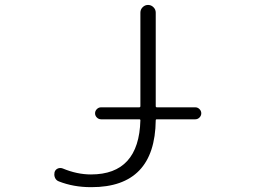

<svg xmlns="http://www.w3.org/2000/svg" viewBox="-20 -774 1040 782"><path d="M391.6 -288.1Q381.8 -288.1 374.5 -295.4Q367.2 -302.7 367.2 -312.5Q367.2 -322.3 374.5 -329.6Q381.8 -336.9 391.6 -336.9H546.9Q551.8 -336.9 551.8 -341.8V-722.7Q551.8 -735.4 561 -744.6Q570.3 -753.9 583 -753.9Q595.7 -753.9 605 -744.6Q614.3 -735.4 614.3 -722.7V-341.8Q614.3 -336.9 619.1 -336.9H775.4Q785.2 -336.9 792.5 -329.6Q799.8 -322.3 799.8 -312.5Q799.8 -302.7 792.5 -295.4Q785.2 -288.1 775.4 -288.1H619.1Q614.3 -288.1 614.3 -284.2Q611.3 -11.7 352.5 -11.7Q351.6 -11.7 350.6 -11.7Q279.3 -11.7 219.7 -35.2Q209 -39.1 204.1 -49.8Q201.2 -56.6 201.2 -62.5Q201.2 -67.4 202.1 -72.3Q205.1 -83 214.8 -87.4Q224.6 -91.8 235.4 -87.9Q293.9 -63.5 350.6 -63.5Q545.9 -63.5 551.8 -284.2Q551.8 -288.1 546.9 -288.1Z"/></svg>

Font: Gen Jyuu Gothic L Monospace Light
Style: Regular
Weight: 300
Designer: [Source Han Sans]
Ryoko NISHIZUKA  (kana & ideographs); Paul D. Hunt (Latin, Greek & Cyrillic); Wenlong ZHANG  (bopomofo
Version: Version 1.002.20150607